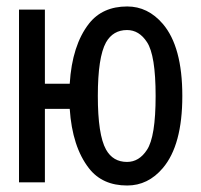

<svg xmlns="http://www.w3.org/2000/svg" viewBox="-20 -567 626 597"><path d="M39.1 0V-537.1H119.6V-306.6H196.8Q204.1 -426.3 256.8 -493.7Q298.8 -546.9 375.5 -546.9Q439.9 -546.9 486.3 -492.7Q546.9 -421.9 546.9 -268.6Q546.9 -115.7 486.3 -44.4Q440.4 9.8 375.5 9.8Q298.3 9.8 256.8 -43.5Q204.6 -110.4 196.8 -228.5H119.6V0ZM309.6 -102.1Q331.1 -63.5 375 -63.5Q412.6 -63.5 437 -101.1Q463.9 -141.6 463.9 -268.6Q463.9 -395.5 437 -436Q412.6 -473.6 375 -473.6Q331.5 -473.6 309.6 -435.1Q284.2 -389.2 284.2 -268.6Q284.2 -147.9 309.6 -102.1Z"/></svg>

Font: Consola Mono
Style: Book
Weight: 400
Monospace: yes
Version: Version 2.001